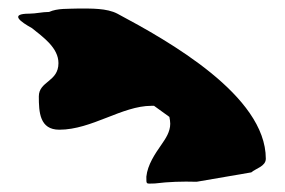

<svg xmlns="http://www.w3.org/2000/svg" viewBox="-20 -521 669 450"><path d="M49 -489C1 -489 28 -470 55 -455C81 -434 117 -409 117 -373C117 -329 71 -331 71 -295C71 -258 73 -217 119 -217C195 -217 266 -273 335 -273H341L377 -247C378 -242 379 -236 379 -231C379 -212 368 -196 359 -183C343 -160 326 -135 323 -107C323 -87 322 -91 343 -91C375 -95 407 -96 441 -95L569 -117C579 -126 603 -131 603 -149C603 -297 375 -425 255 -489C230 -502 194 -501 163 -501C140 -500 115 -502 95 -493C79 -493 64 -489 49 -489Z"/></svg>

Font: Camosport
Style: Regular
Weight: 400
Version: Version 001.000